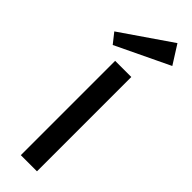

<svg xmlns="http://www.w3.org/2000/svg" viewBox="-357 -945 950 950"><g transform="rotate(45 118.0 -470.0)"><path d="M62 0V-660H175V0ZM-2 -707 -44 -760 218 -940 280 -842Z"/></g></svg>

Font: Lil Grotesk Bold
Style: Regular
Weight: 700
Designer: Bastien Sozeau
Foundry: NBR — Bastien Sozeau
Version: Version 4.002; ttfautohint (v1.8.4.7-5d5b)